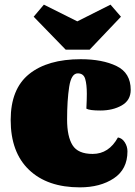

<svg xmlns="http://www.w3.org/2000/svg" viewBox="-20 -785 583 827"><path d="M26 0ZM269 -270Q269 -197 292.5 -159.5Q316 -122 379 -122Q449 -122 488 -193Q506 -190 517.5 -172Q529 -154 529 -133Q529 -56 470.5 -17Q412 22 324 22Q184 22 105 -53.5Q26 -129 26 -268Q26 -402 105.5 -466Q185 -530 328 -530Q421 -530 482 -500.5Q543 -471 543 -398Q543 -353 504.5 -331Q466 -309 412 -309Q366 -309 352 -317Q354 -357 354 -381Q354 -421 347 -445Q340 -469 315 -469Q287 -469 278 -411Q269 -353 269 -270ZM456 -765 501 -713 366 -571H263L125 -713L169 -765L313 -693Z"/></svg>

Font: Sansita Black
Style: Regular
Weight: 900
Designer: Pablo Cosgaya
Foundry: Omnibus-Type
Version: Version 1.006; ttfautohint (v1.5)